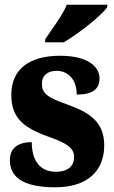

<svg xmlns="http://www.w3.org/2000/svg" viewBox="-20 -786 484 816"><path d="M172 -619V-606H251C314 -643 413 -721 436 -756V-766H264C246 -721 198 -659 172 -619ZM215 10C353 10 423 -61 423 -168C423 -270 358 -309 263 -343C180 -372 158 -390 158 -431C158 -466 184 -485 220 -485C268 -485 306 -450 306 -384C373 -384 403 -407 403 -453C403 -501 356 -549 235 -549C110 -549 28 -496 28 -383C28 -284 81 -242 189 -204C261 -178 295 -159 295 -118C295 -85 274 -56 217 -56C158 -56 115 -94 115 -182C64 -182 22 -162 22 -106C22 -41 66 10 215 10Z"/></svg>

Font: Noto Serif Ethiopic Condensed Black
Style: Regular
Weight: 900
Width: 3
Designer: Monotype Design Team
Foundry: Monotype Imaging Inc.
Version: Version 2.102